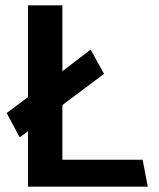

<svg xmlns="http://www.w3.org/2000/svg" viewBox="-20 -700 596 720"><path d="M85 0V-208L54 -185L5 -276L85 -336V-680H214V-433L320 -514L370 -423L214 -306V-101H515L534 0Z"/></svg>

Font: Catamaran
Style: Bold
Weight: 700
Designer: Pria Ravichandran
Version: Version 2.000